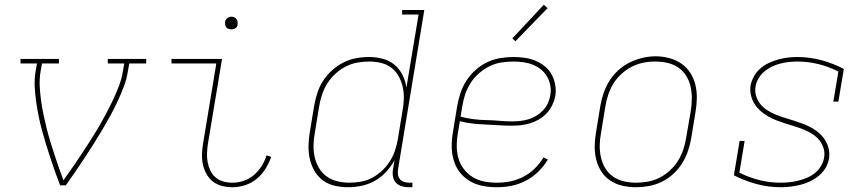

<svg xmlns="http://www.w3.org/2000/svg" viewBox="-20 -777 3640 805"><path d="M232 0Q221 -28 211 -56.5Q201 -85 191.5 -114Q182 -143 173 -172Q164 -201 156 -230.5Q148 -260 142 -290Q136 -320 131.5 -351Q127 -382 125.5 -413.5Q124 -445 129 -477L135 -511H66V-530H227V-511H156L150 -477Q145 -447 146.5 -416.5Q148 -386 152 -356.5Q156 -327 162 -298.5Q168 -270 175 -241.5Q182 -213 190.5 -185Q199 -157 208 -129.5Q217 -102 226.5 -75Q236 -48 246 -21Q265 -48 284 -75Q303 -102 321 -129.5Q339 -157 357 -185Q375 -213 391.5 -241Q408 -269 423.5 -298Q439 -327 453 -356.5Q467 -386 478.5 -416Q490 -446 495 -477L501 -511H432V-530H593V-511H522L516 -477Q511 -445 499 -413.5Q487 -382 472.5 -351Q458 -320 441.5 -290Q425 -260 407.5 -230.5Q390 -201 371.5 -172Q353 -143 334 -114Q315 -85 295.5 -56.5Q276 -28 256 0Z M955 8Q932 8 910.5 2.5Q889 -3 872.5 -16Q856 -29 845.5 -48Q835 -67 830.5 -88.5Q826 -110 827 -133Q828 -156 832 -179L887 -511H699V-530H911L852 -176Q849 -156 848 -136Q847 -116 850.5 -97.5Q854 -79 862 -62Q870 -45 884 -33Q898 -21 916.5 -16Q935 -11 955 -11Q978 -11 1002 -19Q1026 -27 1045 -43.5Q1064 -60 1077 -81Q1090 -102 1098 -126L1117 -119Q1108 -93 1093 -69Q1078 -45 1056 -27Q1034 -9 1007.5 -0.5Q981 8 955 8ZM950 -654Q944 -654 938 -656Q932 -658 928.5 -663Q925 -668 924 -674Q923 -680 924 -686Q925 -691 927.5 -695Q930 -699 933.5 -701.5Q937 -704 941.5 -705.5Q946 -707 950 -707Q957 -707 962.5 -704.5Q968 -702 971.5 -697Q975 -692 976 -686Q977 -680 976 -674Q976 -669 973.5 -665Q971 -661 967 -658.5Q963 -656 959 -655Q955 -654 950 -654Z M1439 8Q1410 8 1382.5 1.5Q1355 -5 1333.5 -21Q1312 -37 1298.5 -60.5Q1285 -84 1279 -110.5Q1273 -137 1273.5 -166Q1274 -195 1279 -223L1297 -333Q1302 -360 1310.5 -387Q1319 -414 1334.5 -438Q1350 -462 1372 -482Q1394 -502 1420 -515Q1446 -528 1473 -533Q1500 -538 1528 -538Q1557 -538 1585 -530.5Q1613 -523 1634 -505.5Q1655 -488 1667.5 -463Q1680 -438 1684 -410L1735 -716H1666V-735H1759L1649 -68Q1647 -57 1648.5 -45.5Q1650 -34 1656.5 -26Q1663 -18 1674 -14.5Q1685 -11 1696 -11H1709V8H1693Q1678 8 1663.5 3.5Q1649 -1 1639.5 -11.5Q1630 -22 1627.5 -37.5Q1625 -53 1628 -68L1634 -105Q1619 -78 1598 -55.5Q1577 -33 1551 -18.5Q1525 -4 1496 2Q1467 8 1439 8ZM1445 -11Q1469 -11 1494 -15.5Q1519 -20 1542 -32.5Q1565 -45 1584 -63.5Q1603 -82 1616.5 -104Q1630 -126 1637.5 -150Q1645 -174 1649 -199L1667 -309Q1672 -335 1673 -360.5Q1674 -386 1669 -410Q1664 -434 1652.5 -455.5Q1641 -477 1622 -492Q1603 -507 1578.5 -513Q1554 -519 1528 -519Q1503 -519 1478 -514.5Q1453 -510 1429.5 -498Q1406 -486 1386 -467.5Q1366 -449 1352 -426.5Q1338 -404 1330 -379.5Q1322 -355 1318 -330L1300 -220Q1295 -194 1294.5 -168Q1294 -142 1299.5 -118Q1305 -94 1317.5 -72.5Q1330 -51 1350 -37Q1370 -23 1394.5 -17Q1419 -11 1445 -11Z M2063 8Q2041 8 2018.5 5Q1996 2 1975.5 -5.5Q1955 -13 1938 -25.5Q1921 -38 1908 -54.5Q1895 -71 1887 -91.5Q1879 -112 1876 -133.5Q1873 -155 1874 -178Q1875 -201 1879 -223L1897 -333Q1902 -361 1911 -388Q1920 -415 1936 -439.5Q1952 -464 1974.5 -484Q1997 -504 2023.5 -516.5Q2050 -529 2078 -533.5Q2106 -538 2133 -538Q2157 -538 2181 -534.5Q2205 -531 2226 -522Q2247 -513 2264.5 -499Q2282 -485 2293 -464.5Q2304 -444 2308 -420.5Q2312 -397 2308 -373Q2304 -354 2295 -335.5Q2286 -317 2272 -302Q2258 -287 2240 -276.5Q2222 -266 2202.5 -260Q2183 -254 2163.5 -252Q2144 -250 2125 -250Q2097 -250 2069.5 -252Q2042 -254 2014.5 -255Q1987 -256 1960.5 -259Q1934 -262 1908 -269L1900 -220Q1895 -193 1895 -165.5Q1895 -138 1902 -113.5Q1909 -89 1924.5 -68.5Q1940 -48 1962 -34.5Q1984 -21 2010 -16Q2036 -11 2063 -11Q2091 -11 2119 -16.5Q2147 -22 2173.5 -35.5Q2200 -49 2221.5 -70Q2243 -91 2259 -117L2277 -108Q2260 -80 2236.5 -57Q2213 -34 2184 -19Q2155 -4 2124.5 2Q2094 8 2063 8ZM2128 -268Q2145 -268 2162 -270Q2179 -272 2196 -277Q2213 -282 2228.5 -291.5Q2244 -301 2256.5 -314Q2269 -327 2276.5 -343Q2284 -359 2287 -376Q2291 -397 2287.5 -417.5Q2284 -438 2274 -455.5Q2264 -473 2248.5 -485.5Q2233 -498 2214.5 -505.5Q2196 -513 2175 -516Q2154 -519 2133 -519Q2108 -519 2082 -515Q2056 -511 2032 -499Q2008 -487 1987.5 -469Q1967 -451 1952.5 -428Q1938 -405 1930 -380.5Q1922 -356 1918 -330L1911 -288Q1937 -281 1964 -277.5Q1991 -274 2018.5 -273.5Q2046 -273 2073.5 -270.5Q2101 -268 2128 -268ZM2141 -604 2128 -616 2260 -757 2276 -743Z M2646 8Q2617 8 2589 1.5Q2561 -5 2538.5 -20Q2516 -35 2501 -58.5Q2486 -82 2479.5 -109Q2473 -136 2473.5 -165Q2474 -194 2479 -223L2497 -333Q2502 -361 2511 -387.5Q2520 -414 2535.5 -438.5Q2551 -463 2573 -483Q2595 -503 2621 -515.5Q2647 -528 2674.5 -534.5Q2702 -541 2729 -541Q2758 -541 2786 -533.5Q2814 -526 2836.5 -510.5Q2859 -495 2874 -472Q2889 -449 2895.5 -421.5Q2902 -394 2901.5 -365Q2901 -336 2896 -307L2878 -197Q2873 -169 2864 -142.5Q2855 -116 2839.5 -91.5Q2824 -67 2802 -47Q2780 -27 2754 -14.5Q2728 -2 2700.5 3Q2673 8 2646 8ZM2646 -11Q2671 -11 2696.5 -15.5Q2722 -20 2745.5 -32Q2769 -44 2789 -62.5Q2809 -81 2823 -103.5Q2837 -126 2845 -150.5Q2853 -175 2857 -200L2876 -310Q2880 -336 2880.5 -362.5Q2881 -389 2875.5 -413.5Q2870 -438 2857 -459Q2844 -480 2823.5 -494Q2803 -508 2778 -513.5Q2753 -519 2726 -519Q2701 -519 2676.5 -514Q2652 -509 2628.5 -497Q2605 -485 2585 -466.5Q2565 -448 2551.5 -426Q2538 -404 2530 -379.5Q2522 -355 2518 -330L2500 -220Q2495 -194 2494.5 -168Q2494 -142 2499.5 -117.5Q2505 -93 2517.5 -72Q2530 -51 2550 -37Q2570 -23 2595 -17Q2620 -11 2646 -11Z M3254 8Q3201 8 3151.5 -5.5Q3102 -19 3057 -42L3081 -186H3102L3080 -53Q3120 -33 3163.5 -22Q3207 -11 3254 -11Q3272 -11 3290 -13Q3308 -15 3326.5 -19.5Q3345 -24 3363 -31.5Q3381 -39 3396 -51Q3411 -63 3421.5 -80Q3432 -97 3435 -115Q3439 -136 3433 -155.5Q3427 -175 3414.5 -190Q3402 -205 3385.5 -215.5Q3369 -226 3350.5 -233.5Q3332 -241 3312.5 -247Q3293 -253 3274 -259Q3255 -265 3236.5 -272Q3218 -279 3200.5 -289Q3183 -299 3168.5 -312Q3154 -325 3143.5 -341.5Q3133 -358 3128.5 -378Q3124 -398 3127 -419Q3131 -439 3141.5 -457.5Q3152 -476 3168 -490Q3184 -504 3203.5 -513Q3223 -522 3243 -527.5Q3263 -533 3282.5 -535.5Q3302 -538 3322 -538Q3375 -538 3424.5 -524.5Q3474 -511 3518 -488L3495 -351H3474L3495 -477Q3456 -497 3412.5 -508Q3369 -519 3322 -519Q3305 -519 3287 -517Q3269 -515 3251.5 -510.5Q3234 -506 3217 -498Q3200 -490 3185.5 -478Q3171 -466 3161 -449.5Q3151 -433 3148 -416Q3144 -395 3150 -375Q3156 -355 3168.5 -340Q3181 -325 3197.5 -314.5Q3214 -304 3232.5 -296.5Q3251 -289 3270.5 -283Q3290 -277 3309 -271Q3328 -265 3346.5 -258Q3365 -251 3382.5 -241.5Q3400 -232 3414.5 -219Q3429 -206 3439.5 -189.5Q3450 -173 3454.5 -153Q3459 -133 3456 -112Q3452 -91 3441 -72.5Q3430 -54 3413 -40Q3396 -26 3376 -16.5Q3356 -7 3335.5 -2Q3315 3 3294.5 5.5Q3274 8 3254 8Z"/></svg>

Font: Iosevka Curly Slab ThEx
Style: Italic
Weight: 100
Width: 7
Italic angle: -9°
Monospace: yes
Designer: Belleve Invis
Foundry: Belleve Invis
Version: Version 11.1.0; ttfautohint (v1.8.3)